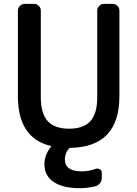

<svg xmlns="http://www.w3.org/2000/svg" viewBox="-20 -774 704 990"><path d="M391.6 196.3Q303.7 196.3 256.3 164.1Q209 131.8 209 73.2Q209 24.4 243.2 -17.6Q246.1 -20.5 242.2 -21.5Q72.3 -61.5 72.3 -278.3V-718.8Q72.3 -733.4 82.5 -743.7Q92.8 -753.9 107.4 -753.9H156.2Q169.9 -753.9 180.2 -743.7Q190.4 -733.4 190.4 -718.8V-273.4Q190.4 -188.5 226.1 -149.4Q261.7 -110.4 336.4 -110.4Q411.1 -110.4 446.3 -149.4Q481.4 -188.5 481.4 -273.4V-718.8Q481.4 -733.4 491.7 -743.7Q502 -753.9 515.6 -753.9H560.5Q575.2 -753.9 585.4 -743.7Q595.7 -733.4 595.7 -718.8V-278.3Q595.7 -15.6 342.8 -11.7Q338.9 -11.7 335.9 -8.8Q314.5 16.6 314.5 47.9Q314.5 109.4 400.4 109.4Q402.3 109.4 403.3 109.4Q438.5 109.4 473.6 96.7Q484.4 92.8 494.6 98.6Q504.9 104.5 504.9 117.2V142.6Q504.9 158.2 495.6 170.4Q486.3 182.6 471.7 186.5Q430.7 196.3 391.6 196.3Z"/></svg>

Font: Gen Jyuu GothicL Medium
Style: Regular
Weight: 500
Designer: [Source Han Sans]
Ryoko NISHIZUKA  (kana & ideographs); Paul D. Hunt (Latin, Greek & Cyrillic); Wenlong ZHANG  (bopomofo
Version: Version 1.002.20150607